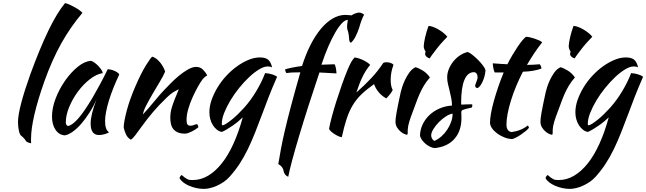

<svg xmlns="http://www.w3.org/2000/svg" viewBox="-20 -850 4163 1237"><path d="M96 -64Q96 -108 117 -187.5Q138 -267 176 -373Q238 -542 292.5 -654.5Q347 -767 399 -830Q411 -828 428.5 -820Q446 -812 463 -802.5Q480 -793 493.5 -783Q507 -773 511 -767Q433 -675 374 -569Q315 -463 266 -326Q224 -208 202 -113.5Q180 -19 180 44Q180 61 180 65Q180 69 181 73Q167 71 157 66Q147 61 144 54Q142 49 133 39.5Q124 30 117 25Q108 19 102 -6.5Q96 -32 96 -64Z M674 -404Q684 -404 697.5 -400.5Q711 -397 722 -391.5Q733 -386 740.5 -380Q748 -374 748 -369Q728 -327 711 -284.5Q694 -242 682 -203Q670 -164 663.5 -130Q657 -96 657 -71Q657 -43 663 -24.5Q669 -6 683 2Q671 10 652 15Q633 20 618 20Q564 20 564 -54Q564 -111 602 -210Q582 -164 556 -123.5Q530 -83 503 -52Q476 -21 448.5 -1.5Q421 18 398 22Q361 20 338 -13.5Q315 -47 315 -99Q315 -155 339 -217Q363 -279 400.5 -332Q438 -385 482 -420.5Q526 -456 567 -458Q577 -455 589.5 -446Q602 -437 613.5 -425Q625 -413 633 -400.5Q641 -388 642 -379Q602 -373 559.5 -340Q517 -307 482.5 -260.5Q448 -214 426 -161Q404 -108 404 -62Q404 -43 418 -38Q447 -44 485 -87.5Q523 -131 577 -222Q587 -240 599.5 -262Q612 -284 625 -308Q638 -332 650.5 -356.5Q663 -381 674 -404Z M961 -485Q987 -477 1010 -449.5Q1033 -422 1044 -389Q1033 -362 1010 -324Q987 -286 964 -246.5Q941 -207 922.5 -171.5Q904 -136 901 -113Q917 -130 936.5 -152.5Q956 -175 974.5 -197.5Q993 -220 1009 -238.5Q1025 -257 1034 -266Q1053 -286 1079 -312.5Q1105 -339 1133.5 -362.5Q1162 -386 1191 -402.5Q1220 -419 1244 -419Q1270 -419 1287.5 -401.5Q1305 -384 1315 -365Q1315 -363 1307.5 -359.5Q1300 -356 1286 -340Q1272 -322 1254.5 -290.5Q1237 -259 1220.5 -222.5Q1204 -186 1193 -148Q1182 -110 1182 -79Q1182 -54 1188.5 -47Q1195 -40 1207 -40Q1218 -40 1230 -45Q1242 -50 1249 -50Q1253 -48 1255.5 -41.5Q1258 -35 1258 -30Q1250 -23 1239 -16Q1228 -9 1216 -3Q1204 3 1192.5 7Q1181 11 1172 11Q1143 11 1124.5 2.5Q1106 -6 1095.5 -20Q1085 -34 1081 -53.5Q1077 -73 1077 -95Q1077 -107 1079 -122Q1081 -137 1087 -157.5Q1093 -178 1104 -206.5Q1115 -235 1132 -275Q1130 -275 1105 -261Q1080 -247 1051 -218Q1004 -173 966.5 -129Q929 -85 890 -31Q868 0 851.5 21.5Q835 43 823 50Q802 38 792 16.5Q782 -5 777 -28Q777 -47 782.5 -76Q788 -105 797.5 -140.5Q807 -176 821 -215Q835 -254 852 -293Q890 -381 921.5 -431Q953 -481 961 -485Z M1137 298Q1137 292 1141 287Q1145 282 1150 277Q1162 288 1170.5 294Q1179 300 1186.5 304Q1194 308 1202 309Q1210 310 1221 310Q1273 310 1320 282.5Q1367 255 1408.5 203Q1450 151 1484 76Q1518 1 1544 -94Q1532 -82 1514.5 -67.5Q1497 -53 1478 -40Q1459 -27 1440.5 -16Q1422 -5 1409 0Q1392 -3 1377.5 -14.5Q1363 -26 1352 -43Q1341 -60 1335 -81.5Q1329 -103 1329 -127Q1329 -166 1343.5 -207Q1358 -248 1382 -287.5Q1406 -327 1438.5 -362Q1471 -397 1507.5 -423Q1544 -449 1581.5 -464.5Q1619 -480 1655 -480Q1690 -480 1707.5 -465.5Q1725 -451 1733 -416Q1722 -422 1705 -422Q1681 -422 1649.5 -403Q1618 -384 1585.5 -353.5Q1553 -323 1521 -283.5Q1489 -244 1464.5 -203Q1440 -162 1424.5 -123Q1409 -84 1409 -53Q1409 -46 1410 -44.5Q1411 -43 1413 -43Q1422 -43 1437.5 -53Q1453 -63 1472.5 -78.5Q1492 -94 1513 -114.5Q1534 -135 1553 -156Q1596 -204 1631.5 -263.5Q1667 -323 1688 -379Q1715 -377 1736 -370Q1757 -363 1765 -355Q1731 -277 1710.5 -224Q1690 -171 1675 -130Q1648 -58 1624.5 1.5Q1601 61 1576.5 111.5Q1552 162 1523.5 205.5Q1495 249 1459 289Q1442 308 1420.5 322.5Q1399 337 1376.5 347Q1354 357 1332.5 362Q1311 367 1293 367Q1269 367 1244 361.5Q1219 356 1197.5 346.5Q1176 337 1160 324.5Q1144 312 1137 298Z M1837 289Q1812 279 1807 251Q1803 224 1773 207Q1781 156 1791 104Q1801 52 1816.5 -14.5Q1832 -81 1855.5 -169.5Q1879 -258 1915 -384Q1882 -384 1863 -383Q1844 -382 1826 -379Q1822 -383 1819.5 -390Q1817 -397 1817 -403Q1827 -407 1858 -413.5Q1889 -420 1926 -425Q1950 -501 1981 -561.5Q2012 -622 2048 -665Q2084 -708 2124 -731Q2164 -754 2205 -754Q2217 -754 2228 -752.5Q2239 -751 2245 -751Q2254 -758 2269 -763.5Q2284 -769 2295 -769Q2307 -769 2326 -756Q2318 -742 2309 -718Q2300 -694 2294 -671Q2269 -597 2241 -575Q2230 -575 2229 -604Q2228 -625 2223 -645Q2219 -654 2217.5 -661Q2216 -668 2216 -679Q2216 -685 2217 -693.5Q2218 -702 2221 -722Q2204 -722 2183.5 -701Q2163 -680 2140.5 -641.5Q2118 -603 2095 -550Q2072 -497 2051 -433L2135 -436Q2140 -431 2143.5 -413.5Q2147 -396 2148 -377L2038 -383Q2000 -270 1967 -167Q1934 -64 1908 23Q1882 110 1863.5 178.5Q1845 247 1837 289Z M2100 -20Q2105 -49 2117.5 -96.5Q2130 -144 2147 -197.5Q2164 -251 2183 -305Q2202 -359 2220 -402Q2233 -433 2243 -450.5Q2253 -468 2265 -480Q2279 -478 2294 -473Q2309 -468 2323 -461Q2337 -454 2348 -446.5Q2359 -439 2365 -432Q2338 -400 2317.5 -359Q2297 -318 2276 -254Q2330 -302 2371.5 -346Q2413 -390 2449 -444Q2455 -449 2470 -449Q2484 -449 2497 -444.5Q2510 -440 2515 -432Q2497 -384 2497 -337Q2497 -293 2510 -271Q2509 -265 2496.5 -248Q2484 -231 2469 -216Q2442 -230 2421 -254.5Q2400 -279 2390 -308Q2343 -275 2310 -243.5Q2277 -212 2253.5 -173.5Q2230 -135 2213.5 -85Q2197 -35 2182 34Q2173 33 2160.5 27.5Q2148 22 2135.5 14Q2123 6 2113 -3Q2103 -12 2100 -20Z M2528 -67Q2528 -76 2529.5 -89.5Q2531 -103 2535 -125.5Q2539 -148 2545.5 -180Q2552 -212 2562 -257Q2564 -267 2571 -289Q2578 -311 2589.5 -335.5Q2601 -360 2617.5 -383Q2634 -406 2657 -417Q2674 -413 2702 -396.5Q2730 -380 2750 -351Q2727 -325 2711.5 -299Q2696 -273 2683.5 -245Q2671 -217 2660.5 -187Q2650 -157 2637 -124Q2626 -96 2617 -66.5Q2608 -37 2607 -15Q2607 3 2606.5 10.5Q2606 18 2601 18Q2597 18 2585 13Q2573 8 2560.5 -2.5Q2548 -13 2538 -29Q2528 -45 2528 -67ZM2719 -501Q2719 -507 2722 -519Q2717 -524 2713.5 -534Q2710 -544 2710 -552Q2710 -561 2712.5 -576.5Q2715 -592 2719 -610Q2723 -628 2729 -647.5Q2735 -667 2741 -683Q2753 -683 2770.5 -676.5Q2788 -670 2806 -659.5Q2824 -649 2839 -636.5Q2854 -624 2862 -613Q2851 -602 2833 -582.5Q2815 -563 2798 -541.5Q2781 -520 2767 -501Q2753 -482 2749 -474Q2737 -476 2728 -484.5Q2719 -493 2719 -501Z M3108 -398Q3107 -379 3101.5 -358.5Q3096 -338 3088 -321.5Q3080 -305 3071 -294Q3062 -283 3054 -283Q3043 -284 3041 -298Q3041 -301 3043.5 -307.5Q3046 -314 3049 -322Q3052 -330 3054.5 -338Q3057 -346 3057 -352Q3057 -366 3050.5 -375.5Q3044 -385 3033 -385Q2993 -385 2972 -335Q2951 -285 2951 -188Q2951 -178 2952 -176Q2973 -177 2989.5 -177.5Q3006 -178 3022 -178Q3023 -176 3023 -170Q3023 -161 3019 -157Q2996 -152 2982.5 -148.5Q2969 -145 2962 -142Q2955 -139 2953.5 -135.5Q2952 -132 2952 -126Q2952 -118 2952.5 -110Q2953 -102 2953 -90Q2953 -6 2907.5 45Q2862 96 2781 104Q2767 103 2752 96Q2737 89 2723.5 78Q2710 67 2700 53.5Q2690 40 2686 26Q2686 -12 2702 -46.5Q2718 -81 2745.5 -107.5Q2773 -134 2810.5 -150.5Q2848 -167 2892 -170Q2892 -195 2887 -219Q2882 -243 2876.5 -265.5Q2871 -288 2866 -309.5Q2861 -331 2861 -352Q2861 -379 2872 -405.5Q2883 -432 2901 -454.5Q2919 -477 2943 -493Q2967 -509 2993 -515Q3004 -512 3022.5 -497.5Q3041 -483 3059 -465Q3077 -447 3091 -428.5Q3105 -410 3108 -398ZM2778 58Q2802 48 2823.5 29Q2845 10 2861 -14Q2877 -38 2886.5 -65Q2896 -92 2896 -118Q2876 -115 2852 -99.5Q2828 -84 2807 -62.5Q2786 -41 2772 -18Q2758 5 2758 22Q2758 44 2778 58Z M3168 -383Q3163 -389 3159 -408.5Q3155 -428 3155 -442Q3181 -440 3205 -438.5Q3229 -437 3249 -436Q3264 -466 3281.5 -495.5Q3299 -525 3315.5 -549.5Q3332 -574 3346.5 -591Q3361 -608 3369 -613Q3379 -613 3394.5 -609.5Q3410 -606 3426 -600.5Q3442 -595 3455 -589Q3468 -583 3473 -577Q3443 -539 3421.5 -506.5Q3400 -474 3375 -432Q3395 -432 3415.5 -433Q3436 -434 3457 -436Q3462 -431 3465 -423.5Q3468 -416 3468 -408Q3419 -390 3349 -388Q3324 -340 3304.5 -292.5Q3285 -245 3271.5 -201Q3258 -157 3250.5 -118Q3243 -79 3243 -48Q3243 -4 3276 1Q3306 -3 3333 -14Q3360 -25 3381 -42Q3387 -33 3388 -27Q3382 -18 3367.5 -6Q3353 6 3336 17.5Q3319 29 3303 37Q3287 45 3279 46Q3254 45 3229 35Q3204 25 3183.5 10Q3163 -5 3150 -23.5Q3137 -42 3137 -60Q3137 -84 3143.5 -120.5Q3150 -157 3162 -200Q3174 -243 3190 -290Q3206 -337 3225 -383Z M3462 -67Q3462 -76 3463.5 -89.5Q3465 -103 3469 -125.5Q3473 -148 3479.5 -180Q3486 -212 3496 -257Q3498 -267 3505 -289Q3512 -311 3523.5 -335.5Q3535 -360 3551.5 -383Q3568 -406 3591 -417Q3608 -413 3636 -396.5Q3664 -380 3684 -351Q3661 -325 3645.5 -299Q3630 -273 3617.5 -245Q3605 -217 3594.5 -187Q3584 -157 3571 -124Q3560 -96 3551 -66.5Q3542 -37 3541 -15Q3541 3 3540.5 10.5Q3540 18 3535 18Q3531 18 3519 13Q3507 8 3494.5 -2.5Q3482 -13 3472 -29Q3462 -45 3462 -67ZM3653 -501Q3653 -507 3656 -519Q3651 -524 3647.5 -534Q3644 -544 3644 -552Q3644 -561 3646.5 -576.5Q3649 -592 3653 -610Q3657 -628 3663 -647.5Q3669 -667 3675 -683Q3687 -683 3704.5 -676.5Q3722 -670 3740 -659.5Q3758 -649 3773 -636.5Q3788 -624 3796 -613Q3785 -602 3767 -582.5Q3749 -563 3732 -541.5Q3715 -520 3701 -501Q3687 -482 3683 -474Q3671 -476 3662 -484.5Q3653 -493 3653 -501Z M3495 298Q3495 292 3499 287Q3503 282 3508 277Q3520 288 3528.5 294Q3537 300 3544.5 304Q3552 308 3560 309Q3568 310 3579 310Q3631 310 3678 282.5Q3725 255 3766.5 203Q3808 151 3842 76Q3876 1 3902 -94Q3890 -82 3872.5 -67.5Q3855 -53 3836 -40Q3817 -27 3798.5 -16Q3780 -5 3767 0Q3750 -3 3735.5 -14.5Q3721 -26 3710 -43Q3699 -60 3693 -81.5Q3687 -103 3687 -127Q3687 -166 3701.5 -207Q3716 -248 3740 -287.5Q3764 -327 3796.5 -362Q3829 -397 3865.5 -423Q3902 -449 3939.5 -464.5Q3977 -480 4013 -480Q4048 -480 4065.5 -465.5Q4083 -451 4091 -416Q4080 -422 4063 -422Q4039 -422 4007.5 -403Q3976 -384 3943.5 -353.5Q3911 -323 3879 -283.5Q3847 -244 3822.5 -203Q3798 -162 3782.5 -123Q3767 -84 3767 -53Q3767 -46 3768 -44.5Q3769 -43 3771 -43Q3780 -43 3795.5 -53Q3811 -63 3830.5 -78.5Q3850 -94 3871 -114.5Q3892 -135 3911 -156Q3954 -204 3989.5 -263.5Q4025 -323 4046 -379Q4073 -377 4094 -370Q4115 -363 4123 -355Q4089 -277 4068.5 -224Q4048 -171 4033 -130Q4006 -58 3982.5 1.5Q3959 61 3934.5 111.5Q3910 162 3881.5 205.5Q3853 249 3817 289Q3800 308 3778.5 322.5Q3757 337 3734.5 347Q3712 357 3690.5 362Q3669 367 3651 367Q3627 367 3602 361.5Q3577 356 3555.5 346.5Q3534 337 3518 324.5Q3502 312 3495 298Z"/></svg>

Font: Kaushan Script
Style: Regular
Weight: 400
Designer: Pablo Impallari
Foundry: Pablo Impallari
Version: Version 1.002